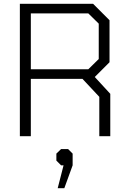

<svg xmlns="http://www.w3.org/2000/svg" viewBox="-20 -720 683 1015"><path d="M563 -224V0H505V-208L416 -303H143V0H85V-700H472L559 -613V-391L481 -313ZM143 -354H447L502 -408V-595L447 -649H143ZM316 154H303L278 129V92L303 68H340L364 92V154L320 275H285Z"/></svg>

Font: Chakra Petch Light
Style: Regular
Weight: 300
Designer: Katatrad Aksorn Co.,Ltd.
Foundry: Cadson Demak Co.,Ltd.
Version: Version 1.000; ttfautohint (v1.6)